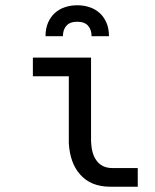

<svg xmlns="http://www.w3.org/2000/svg" viewBox="-20 -710 590 733"><path d="M347.7 -98.1Q368.2 -68.4 409.7 -68.4H505.9V2.9H401.4Q325.2 2.9 284.2 -45.9Q247.1 -88.9 242.7 -163.1V-418.9H105.5V-490.2H327.6V-169.9Q329.6 -123 347.7 -98.1ZM153.8 -571.8Q153.8 -601.6 163.6 -623.8Q173.3 -646 189.7 -660.6Q206.1 -675.3 228 -682.6Q250 -689.9 274.9 -689.9Q299.8 -689.9 321.8 -682.6Q343.8 -675.3 360.1 -660.6Q376.5 -646 386.2 -623.8Q396 -601.6 396 -571.8H329.6Q329.6 -596.7 316.2 -611.8Q302.7 -627 274.9 -627Q247.1 -627 233.6 -611.8Q220.2 -596.7 220.2 -571.8ZM0 -490.2Z"/></svg>

Font: Code New Roman
Style: Regular
Weight: 400
Monospace: yes
Designer: Sam Radian
Foundry: Code New Roman
Version: Version 2.00 November 29, 2014